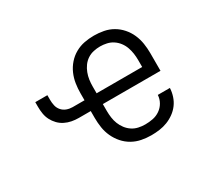

<svg xmlns="http://www.w3.org/2000/svg" viewBox="-111 -707 972 894"><g transform="rotate(-30 375.0 -260.0)"><path d="M474 8Q448 8 422 3Q396 -2 373 -15Q350 -28 332.5 -48Q315 -68 304 -92Q293 -116 289 -142Q285 -168 285 -194V-231H221Q202 -231 183.5 -234.5Q165 -238 148 -246.5Q131 -255 118 -268.5Q105 -282 96.5 -298.5Q88 -315 85 -333.5Q82 -352 82 -371V-396H147V-371Q147 -355 150.5 -339.5Q154 -324 164.5 -312Q175 -300 190 -294.5Q205 -289 221 -289H285V-326Q285 -352 289 -378Q293 -404 303.5 -428Q314 -452 331.5 -472Q349 -492 372 -505Q395 -518 420.5 -523Q446 -528 473 -528Q499 -528 525 -523Q551 -518 573.5 -505Q596 -492 613.5 -472Q631 -452 641.5 -428Q652 -404 656 -378Q660 -352 660 -326V-231H350V-194Q350 -176 352.5 -158Q355 -140 361.5 -123.5Q368 -107 379 -92.5Q390 -78 405 -68Q420 -58 438 -54Q456 -50 474 -50Q495 -50 515.5 -54Q536 -58 553.5 -70Q571 -82 581.5 -100.5Q592 -119 593 -140H658Q657 -118 650 -96.5Q643 -75 630 -57.5Q617 -40 599 -27Q581 -14 560.5 -6Q540 2 518 5Q496 8 474 8ZM350 -289H595V-326Q595 -344 592.5 -361.5Q590 -379 584 -396Q578 -413 567 -427.5Q556 -442 541 -452Q526 -462 508 -466Q490 -470 473 -470Q455 -470 437 -466Q419 -462 404 -452Q389 -442 378.5 -427.5Q368 -413 361.5 -396Q355 -379 352.5 -361.5Q350 -344 350 -326Z"/></g></svg>

Font: Iosevka Etoile Light
Style: Regular
Weight: 300
Designer: Belleve Invis
Foundry: Belleve Invis
Version: Version 25.0.1; ttfautohint (v1.8.4)